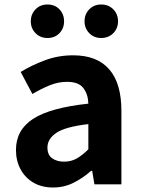

<svg xmlns="http://www.w3.org/2000/svg" viewBox="-20 -820 631 854"><path d="M216 14Q166 14 129 -7.5Q92 -29 71.5 -67Q51 -105 51 -153Q51 -242 127.5 -291.5Q204 -341 373 -359Q372 -400 351 -428Q330 -456 278 -456Q239 -456 201 -440.5Q163 -425 124 -402L72 -500Q121 -530 180 -552Q239 -574 305 -574Q412 -574 466 -511.5Q520 -449 520 -327V0H400L390 -60H385Q349 -28 307 -7Q265 14 216 14ZM265 -101Q297 -101 322 -115.5Q347 -130 373 -156V-268Q270 -256 230.5 -229Q191 -202 191 -164Q191 -131 212 -116Q233 -101 265 -101ZM191 -651Q159 -651 138 -672.5Q117 -694 117 -725Q117 -757 138 -778.5Q159 -800 191 -800Q224 -800 244.5 -778.5Q265 -757 265 -725Q265 -694 244.5 -672.5Q224 -651 191 -651ZM430 -651Q398 -651 377 -672.5Q356 -694 356 -725Q356 -757 377 -778.5Q398 -800 430 -800Q463 -800 484 -778.5Q505 -757 505 -725Q505 -694 484 -672.5Q463 -651 430 -651Z"/></svg>

Font: Source Han Sans TC
Style: Bold
Weight: 700
Designer: Ryoko NISHIZUKA Ë•øÂ°öÊ∂ºÂ≠ê (kana, bopomofo & ideographs); Paul D. Hunt (Latin, Greek & Cyrillic); Sandoll Communicatio
Foundry: Adobe
Version: Version 2.004;hotconv 1.0.118;makeotfexe 2.5.65603